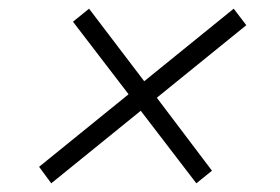

<svg xmlns="http://www.w3.org/2000/svg" viewBox="-20 -536 644 442"><path d="M547 -478 341 -311 468 -143 432 -114 304 -281 98 -114 70 -152 276 -319 148 -486 185 -516 312 -349 518 -516Z"/></svg>

Font: Elaine Sans Light
Style: Italic
Weight: 300
Italic angle: -13°
Designer: Wei Huang
Foundry: Wei Huang
Version: Version 2.001;December 24, 2019;FontCreator 12.0.0.2547 64-b